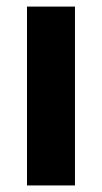

<svg xmlns="http://www.w3.org/2000/svg" viewBox="-20 -566 311 586"><path d="M62.4 0V-545.9H208.8V0Z"/></svg>

Font: Atlassian Sans
Style: Regular
Weight: 400
Designer: Rasmus Andersson
Foundry: Modifications by Atlassian Pty Ltd, manufactured by rsms
Version: Version 4.001;git-9221beed3